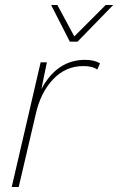

<svg xmlns="http://www.w3.org/2000/svg" viewBox="-20 -750 474 770"><path d="M291 -583H260L185 -730H210L278 -604L404 -730H434ZM146 -393Q209 -510 321 -510Q358 -510 381 -496L370 -471Q352 -485 314 -485Q243 -485 193 -432Q143 -379 124 -295L55 0H27L143 -500H168Z"/></svg>

Font: Elaine Sans ExtraLight
Style: Italic
Weight: 275
Italic angle: -13°
Designer: Wei Huang
Foundry: Wei Huang
Version: Version 2.001;December 24, 2019;FontCreator 12.0.0.2547 64-b